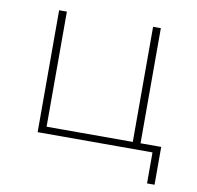

<svg xmlns="http://www.w3.org/2000/svg" viewBox="-75 -596 824 805"><g transform="rotate(10 337.5 -193.5)"><path d="M113 0V-519H146V-29H513V-519H546V-29H634V132H602V0Z"/></g></svg>

Font: Montserrat ExtraLight
Style: Regular
Weight: 200
Designer: Julieta Ulanovsky
Foundry: Julieta Ulanovsky
Version: Version 9.000; ttfautohint (v1.8.4.7-5d5b)